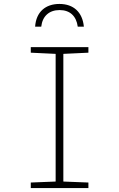

<svg xmlns="http://www.w3.org/2000/svg" viewBox="-20 -953 603 973"><path d="M281 -933C211 -933 163 -893 158 -818H189C195 -871 229 -902 282 -902C335 -902 367 -871 374 -818H405C398 -891 353 -933 281 -933ZM136 0H428V-28L301 -33V-680L428 -686V-714H136V-686L262 -680V-33L136 -28Z"/></svg>

Font: Noto Sans Mono SemiCondensed ExtraLight
Style: Regular
Weight: 200
Width: 4
Designer: Monotype Design Team
Foundry: Monotype Imaging Inc.
Version: Version 2.014